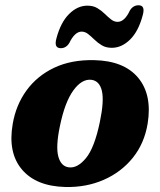

<svg xmlns="http://www.w3.org/2000/svg" viewBox="-20 -714 622 747"><path d="M346.5 -480Q462.5 -477.5 517.5 -411.5Q572.5 -345.5 554.5 -233.5Q542 -156.5 496.8 -100.2Q451.5 -44 383.2 -14.2Q315 15.5 233.5 13.5Q120 10.5 65 -55Q10 -120.5 29.5 -232Q42 -305.5 83.2 -362.2Q124.5 -419 191 -450.5Q257.5 -482 346.5 -480ZM247.5 -63Q281 -58.5 314.2 -98.5Q347.5 -138.5 368.5 -239.5Q385.5 -321 376.5 -360Q367.5 -399 336 -403.5Q298.5 -408 265.2 -362Q232 -316 213 -223Q196.5 -144 206.8 -105.5Q217 -67 247.5 -63ZM415 -528Q392.5 -528 376.5 -537.5Q360.5 -547 347.8 -559.5Q335 -572 323 -581.5Q311 -591 297.5 -591Q271 -591 249.5 -546.5Q237 -526.5 216.5 -526.5Q189 -526.5 199.5 -564.5Q216 -627 248.8 -659.5Q281.5 -692 320 -692Q342.5 -692 358.5 -682.5Q374.5 -673 387.2 -660.5Q400 -648 412 -638.5Q424 -629 437.5 -629Q465 -629 485.5 -673.5Q498 -693.5 519 -693.5Q546 -693.5 535.5 -655.5Q519 -592.5 486.2 -560.2Q453.5 -528 415 -528Z"/></svg>

Font: Fraunces 9pt S050
Style: Bold Italic
Weight: 700
Italic angle: -16°
Version: Version 1.000; ttfautohint (v1.8.3)